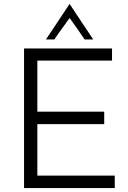

<svg xmlns="http://www.w3.org/2000/svg" viewBox="-20 -962 653 982"><path d="M567 0V-64H171V-327H513V-391H171V-652H553V-714H103V0ZM215 -760H258C278 -791 315 -840 336 -870C358 -840 392 -791 413 -760H457C416 -820 376 -882 336 -942Z"/></svg>

Font: Josefin Sans
Style: Regular
Weight: 400
Designer: Santiago Orozco
Foundry: Typemade
Version: 1.000